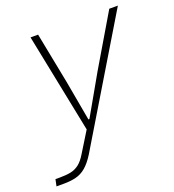

<svg xmlns="http://www.w3.org/2000/svg" viewBox="-168 -616 801 882"><g transform="rotate(-20 232.5 -175.0)"><path d="M-42 167 -35 134H-12Q18 134 40 129.5Q62 125 80.5 111Q99 97 117 67L183 -40L181 -16L80 -517H117L166 -267L201 -72H206L317 -267L465 -517H507L147 81Q125 116 102.5 135Q80 154 53.5 160.5Q27 167 -6 167Z"/></g></svg>

Font: Mona Sans
Style: Italic
Weight: 200
Italic angle: -11.6951°
Designer: Deni Anggara
Foundry: GitHub
Version: Version 2.000